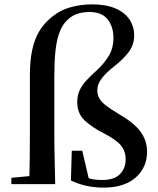

<svg xmlns="http://www.w3.org/2000/svg" viewBox="-20 -844 724 880"><path d="M32 0V-29L148 -40H178V0ZM114 0Q117 -116 117 -232V-498Q117 -566 127.5 -614.5Q138 -663 158 -697.5Q178 -732 207 -757Q248 -794 297.5 -809Q347 -824 402 -824Q466 -824 509 -805.5Q552 -787 573.5 -754.5Q595 -722 595 -682Q595 -640 571 -607Q547 -574 501 -538Q464 -509 445 -483Q426 -457 426 -430Q426 -409 435.5 -392.5Q445 -376 466 -360Q487 -344 522 -323Q595 -281 624.5 -240Q654 -199 654 -149Q654 -76 601.5 -30Q549 16 454 16Q415 16 377.5 8Q340 0 305 -17L309 -153H357L390 -12L340 -44Q370 -31 393.5 -25Q417 -19 448 -19Q504 -19 530 -46Q556 -73 556 -114Q556 -150 535 -176.5Q514 -203 456 -233Q402 -260 368 -292Q334 -324 334 -376Q334 -407 345.5 -431Q357 -455 377.5 -477Q398 -499 425 -523Q461 -557 480.5 -591Q500 -625 500 -670Q500 -721 473.5 -755Q447 -789 390 -789Q355 -789 327.5 -778Q300 -767 278 -741Q261 -720 250 -688Q239 -656 234 -608.5Q229 -561 229 -493V-232Q229 -175 230.5 -116.5Q232 -58 233 0Z"/></svg>

Font: Noto Serif KR ExtraLight SemiBold
Style: Regular
Weight: 600
Version: Version 2.002-H1;hotconv 1.1.0;makeotfexe 2.6.0